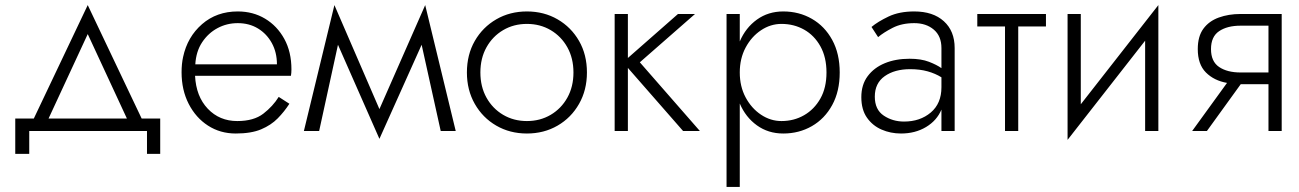

<svg xmlns="http://www.w3.org/2000/svg" viewBox="-20 -515 5110 755"><path d="M558 0H95V90H40V-49H113L325 -495L537 -49H610V90H558ZM325 -381 171 -49H479Z M1118 -107Q1098 -76 1072 -49.5Q1046 -23 1007 -6.5Q968 10 907 10Q846 10 798 -21Q750 -52 722 -106.5Q694 -161 694 -231Q694 -264 700 -291Q717 -370 774.5 -420Q832 -470 915 -470Q975 -470 1022.5 -441.5Q1070 -413 1098 -362Q1126 -311 1126 -242Q1126 -228 1124 -217H747Q751 -136 797 -87.5Q843 -39 913 -39Q978 -39 1015.5 -68Q1053 -97 1076 -134ZM915 -424Q872 -424 835.5 -404.5Q799 -385 775 -349Q751 -313 748 -262H1069Q1069 -309 1049 -345.5Q1029 -382 994.5 -403Q960 -424 915 -424Z M1175 0 1295 -495 1472 -86 1652 -495 1772 0H1713L1638 -339L1472 31L1309 -339L1235 0Z M1816 -230Q1816 -300 1847 -354Q1878 -408 1931.5 -439Q1985 -470 2052 -470Q2119 -470 2172.5 -439Q2226 -408 2257 -354Q2288 -300 2288 -230Q2288 -161 2257 -106.5Q2226 -52 2172.5 -21Q2119 10 2052 10Q1985 10 1931.5 -21Q1878 -52 1847 -106.5Q1816 -161 1816 -230ZM1869 -230Q1869 -174 1893 -131Q1917 -88 1958.5 -63.5Q2000 -39 2052 -39Q2104 -39 2145.5 -63.5Q2187 -88 2211 -131Q2235 -174 2235 -230Q2235 -286 2211 -329Q2187 -372 2145.5 -396.5Q2104 -421 2052 -421Q2000 -421 1958.5 -396.5Q1917 -372 1893 -329Q1869 -286 1869 -230Z M2397 -460H2449V-287L2646 -460H2713L2496 -270L2732 0H2666L2449 -248V0H2397Z M2889 220H2837V-460H2889V-352Q2912 -406 2956.5 -438Q3001 -470 3060 -470Q3122 -470 3172.5 -441Q3223 -412 3252.5 -358Q3282 -304 3282 -230Q3282 -156 3252.5 -102Q3223 -48 3172.5 -19Q3122 10 3060 10Q3001 10 2956.5 -22Q2912 -54 2889 -108ZM3230 -230Q3230 -290 3206 -333Q3182 -376 3142 -398.5Q3102 -421 3053 -421Q3010 -421 2972.5 -396Q2935 -371 2912 -328Q2889 -285 2889 -230Q2889 -175 2912 -132Q2935 -89 2972.5 -64Q3010 -39 3053 -39Q3102 -39 3142 -62Q3182 -85 3206 -127.5Q3230 -170 3230 -230Z M3433 -369 3407 -409Q3432 -430 3474 -450Q3516 -470 3575 -470Q3649 -470 3691.5 -431.5Q3734 -393 3734 -326V0H3682V-84Q3664 -41 3621.5 -15.5Q3579 10 3523 10Q3482 10 3446.5 -5.5Q3411 -21 3389 -52.5Q3367 -84 3367 -133Q3367 -182 3392 -215.5Q3417 -249 3459.5 -266.5Q3502 -284 3557 -284Q3602 -284 3633 -272Q3664 -260 3682 -247V-326Q3682 -373 3652 -398.5Q3622 -424 3575 -424Q3526 -424 3490 -405.5Q3454 -387 3433 -369ZM3420 -135Q3420 -84 3455 -60.5Q3490 -37 3535 -37Q3598 -37 3640 -72.5Q3682 -108 3682 -172V-211Q3658 -226 3627.5 -234.5Q3597 -243 3559 -243Q3498 -243 3459 -215.5Q3420 -188 3420 -135Z M3823 -460H4093V-411H3984V0H3932V-411H3823Z M4230 -460V-105L4535 -495V0H4483V-355L4178 35V-460Z M4726 0H4668L4805 -189Q4754 -198 4722 -230Q4690 -262 4690 -322Q4690 -372 4712 -402Q4734 -432 4772.5 -446Q4811 -460 4858 -460H5020V0H4968V-184H4859ZM4858 -230H4968V-414H4858Q4806 -414 4774 -392.5Q4742 -371 4742 -322Q4742 -273 4774 -251.5Q4806 -230 4858 -230Z"/></svg>

Font: Jost* Light
Style: Regular
Weight: 300
Version: Version 3.7